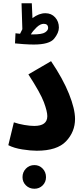

<svg xmlns="http://www.w3.org/2000/svg" viewBox="-20 -918 518 1177"><path d="M31 -28Q66 -10 117 -2Q168 6 205 6Q330 6 385 -52Q440 -110 440 -189Q440 -250 403 -342.5Q366 -435 293 -543L154 -462Q228 -348 249 -291.5Q270 -235 270 -206Q270 -146 190 -146Q164 -146 129 -152Q94 -158 65 -168ZM341 -749Q341 -786 318 -811.5Q295 -837 258 -837Q219 -837 179 -807L175 -898H112L117 -739Q109 -725 103 -711Q87 -713 75 -714L72 -652Q87 -650 124 -647.5Q161 -645 187 -645Q283 -645 312 -681Q341 -717 341 -749ZM248 -772Q275 -772 275 -746Q275 -732 256.5 -719.5Q238 -707 180 -707Q175 -707 169 -707Q181 -728 204 -750Q227 -772 248 -772ZM191 239Q221 239 241.5 218.5Q262 198 262 168Q262 137 241.5 115.5Q221 94 191 94Q160 94 139 115.5Q118 137 118 168Q118 198 139 218.5Q160 239 191 239Z"/></svg>

Font: Noto Sans Arabic Condensed Extra
Style: Regular
Weight: 800
Width: 3
Designer: Nadine Chahine - Monotype Design Team
Foundry: Monotype Imaging Inc.
Version: Version 1.902